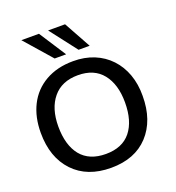

<svg xmlns="http://www.w3.org/2000/svg" viewBox="-169 -1101 1144 1246"><g transform="rotate(-20 403.5 -478.0)"><path d="M523.9 -781.2 421.4 -966.8H304.2L447.3 -781.2ZM361.3 -781.2 241.2 -966.8H119.6L282.2 -781.2ZM385.7 11.2C495.1 11.2 580.6 -22 642.6 -88.4C704.6 -155.3 735.8 -245.1 735.8 -357.9C738.8 -573.2 599.1 -726.1 387.2 -724.1C314 -724.1 250.5 -708.5 196.3 -677.7C142.6 -647 101.6 -604 73.7 -548.8C45.9 -493.7 32.2 -430.2 32.2 -357.9C32.2 -245.1 63.5 -155.3 126.5 -88.4C189.5 -22 275.9 11.2 385.7 11.2ZM383.8 -85C308.1 -85 250.5 -108.9 211.4 -156.7C172.9 -204.6 153.3 -271.5 153.3 -357.9C153.3 -440.4 173.3 -506.3 213.4 -554.7C253.4 -603.5 311 -627.9 385.7 -627.9C460.4 -627.9 517.1 -603.5 555.7 -555.2C594.2 -506.8 613.8 -441.4 613.8 -357.9C613.8 -271.5 594.2 -204.6 555.7 -156.7C517.1 -108.9 459.5 -85 383.8 -85Z"/></g></svg>

Font: Ride SemiBold
Style: Regular
Weight: 600
Version: Version 3.000